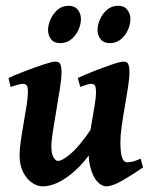

<svg xmlns="http://www.w3.org/2000/svg" viewBox="-20 -637 537 675"><path d="M482.9 -48.3Q447.3 -23.9 411.4 -2.9Q375.5 18.1 353.5 18.1Q337.4 18.1 321.5 0.7Q305.7 -16.6 296.9 -52.2Q288.1 -87.9 293.5 -142.6Q295.9 -169.9 301.8 -202.4Q307.6 -234.9 312.5 -264.4Q317.4 -293.9 317.4 -312.5Q317.4 -333 312.7 -337.6Q308.1 -342.3 300.8 -342.3Q294.9 -342.3 283 -338.6Q271 -335 262.2 -331.5L253.4 -362.8Q278.8 -374.5 312.3 -387.7Q345.7 -400.9 374.5 -410.6Q403.3 -420.4 414.6 -420.4Q426.8 -420.4 430.9 -411.6Q435.1 -402.8 435.1 -382.3Q435.1 -362.8 430.2 -331.1Q425.3 -299.3 418.9 -263.2Q412.6 -227.1 408 -194.1Q403.3 -161.1 403.3 -139.2Q403.3 -98.1 409.4 -82.3Q415.5 -66.4 426.3 -66.4Q438.5 -66.4 448.5 -69.3Q458.5 -72.3 474.6 -79.1ZM299.8 -182.6 295.4 -95.2Q260.7 -46.4 215.6 -14.2Q170.4 18.1 129.4 18.1Q111.8 18.1 93.3 5.9Q74.7 -6.3 61.8 -31Q48.8 -55.7 48.8 -91.8Q48.8 -111.8 53.2 -142.3Q57.6 -172.9 63.5 -205.8Q69.3 -238.8 73.7 -267.3Q78.1 -295.9 78.1 -312.5Q78.1 -333 73 -337.6Q67.9 -342.3 59.6 -342.3Q54.2 -342.3 40.8 -338.6Q27.3 -335 17.1 -331.5L9.8 -362.8Q35.2 -374.5 69.8 -387.7Q104.5 -400.9 134 -410.6Q163.6 -420.4 174.3 -420.4Q187.5 -420.4 191.9 -411.6Q196.3 -402.8 196.3 -382.3Q196.3 -362.8 190.9 -327.4Q185.5 -292 178.5 -251.7Q171.4 -211.4 166 -176Q160.6 -140.6 160.6 -121.1Q160.6 -97.2 168 -84.2Q175.3 -71.3 183.6 -71.3Q199.2 -71.3 229.5 -97.4Q259.8 -123.5 299.8 -182.6ZM438.5 -570.3Q438.5 -551.8 429.9 -532.2Q421.4 -512.7 405 -499Q388.7 -485.4 365.7 -485.4Q344.2 -485.4 333.5 -499.5Q322.8 -513.7 322.8 -531.7Q322.8 -549.3 331.5 -569.1Q340.3 -588.9 356.4 -602.8Q372.6 -616.7 395.5 -616.7Q417 -616.7 427.7 -602.5Q438.5 -588.4 438.5 -570.3ZM264.6 -570.3Q264.6 -551.8 255.9 -532.2Q247.1 -512.7 230.7 -499Q214.4 -485.4 191.9 -485.4Q169.4 -485.4 159.2 -499.5Q148.9 -513.7 148.9 -531.7Q148.9 -549.3 157.7 -569.1Q166.5 -588.9 182.6 -602.8Q198.7 -616.7 221.2 -616.7Q242.7 -616.7 253.7 -602.5Q264.6 -588.4 264.6 -570.3Z"/></svg>

Font: Dai Banna SIL SemiBold
Style: Italic
Weight: 600
Italic angle: -11°
Designer: Victor Gaultney
Foundry: SIL International
Version: Version 4.000